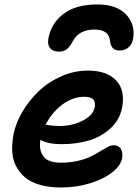

<svg xmlns="http://www.w3.org/2000/svg" viewBox="-20 -829 627 859"><path d="M415 -809.1Q499 -809.1 540.8 -767.6Q582.5 -726.1 577.1 -667Q574.2 -634.8 557.4 -618.9Q540.5 -603 515.1 -603Q495.6 -603 485.4 -613Q475.1 -623 472.2 -646Q467.8 -696.8 402.8 -696.8Q335 -696.8 307.1 -647Q293.5 -620.6 279.5 -609.4Q265.6 -598.1 245.1 -598.1Q212.9 -598.1 201.4 -617.7Q189.9 -637.2 199.2 -669.9Q216.3 -734.4 270.8 -771.7Q325.2 -809.1 415 -809.1ZM252.9 9.8Q199.2 9.8 158 -2.2Q116.7 -14.2 91.6 -35.6Q66.4 -57.1 51.3 -86.9Q36.1 -116.7 34.7 -151.9Q33.2 -187 40 -226.1Q50.3 -278.3 80.6 -329.6Q110.8 -380.9 154.1 -421.9Q197.3 -462.9 254.9 -488Q312.5 -513.2 373 -513.2Q458.5 -513.2 500 -468.8Q541.5 -424.3 525.9 -345.2Q514.6 -291.5 473.6 -254.2Q432.6 -216.8 377.4 -200.4Q322.3 -184.1 257.8 -184.1Q190.9 -184.1 161.1 -204.1Q152.8 -158.7 173.8 -129.9Q194.8 -101.1 252 -101.1Q292.5 -101.1 327.6 -109.1Q362.8 -117.2 385.7 -128.7Q408.7 -140.1 427.2 -151.6Q445.8 -163.1 460.9 -171.1Q476.1 -179.2 487.8 -179.2Q511.7 -179.2 521.2 -162.1Q530.8 -145 525.9 -119.1Q519 -86.9 481.4 -57.4Q443.8 -27.8 382.6 -9Q321.3 9.8 252.9 9.8ZM356.9 -396Q305.7 -396 258.8 -361.1Q211.9 -326.2 184.1 -271Q223.6 -265.1 243.2 -265.1Q302.2 -265.1 348.9 -288.6Q395.5 -312 403.8 -348.1Q408.2 -372.6 397.2 -384.3Q386.2 -396 356.9 -396Z"/></svg>

Font: Shantell Sans Normal
Style: Italic
Weight: 600
Italic angle: -11.31°
Designer: Stephen Nixon, Anya Danilova, Shantell Martin
Foundry: Arrow Type
Version: Version 1.006;[559af2be0]